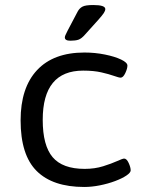

<svg xmlns="http://www.w3.org/2000/svg" viewBox="-20 -738 573 764"><path d="M315 6Q190 6 126 -57.5Q62 -121 62 -259Q62 -389 127.5 -459Q193 -529 316 -529Q358 -529 397.5 -521Q437 -513 462 -501Q487 -489 487 -477Q487 -465 478.5 -447Q470 -429 460 -429Q453 -429 433.5 -436Q414 -443 383.5 -450Q353 -457 311 -457Q150 -457 150 -261Q150 -159 189.5 -112.5Q229 -66 317 -66Q357 -66 390.5 -76.5Q424 -87 446 -97Q468 -107 474 -107Q484 -107 492 -89.5Q500 -72 500 -60Q500 -51 483 -39.5Q466 -28 438 -17.5Q410 -7 377.5 -0.5Q345 6 315 6ZM260 -576Q238 -576 238 -589Q238 -594 241.5 -600.5Q245 -607 249 -616L289 -692Q296 -705 308 -711.5Q320 -718 351 -718Q399 -718 399 -702Q399 -695 393 -686Q387 -677 372 -660L318 -600Q304 -584 292 -580Q280 -576 260 -576Z"/></svg>

Font: Asap Semi Expanded
Style: Regular
Weight: 400
Width: 6
Designer: Pablo Cosgaya
Foundry: Omnibus-Type
Version: Version 3.001; ttfautohint (v1.8.4.7-5d5b)